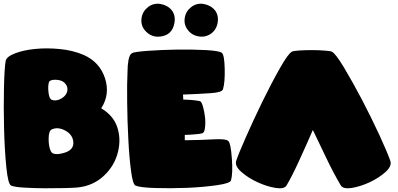

<svg xmlns="http://www.w3.org/2000/svg" viewBox="-20 -1018 2149 1038"><path d="M398.4 -4.4Q380.9 -2.4 329.8 -1.2Q278.8 0 220.5 -0.2Q162.1 -0.5 110.4 -3.7Q58.6 -6.8 40.5 -14.6Q23.4 -21.5 14.2 -114.3Q4.9 -207 2 -322.5Q-1 -438 1.5 -545.2Q3.9 -652.3 10.7 -688.5Q15.1 -711.4 59.8 -729Q104.5 -746.6 168 -753.2Q231.4 -759.8 303 -752.9Q374.5 -746.1 433.1 -720.7Q518.6 -682.6 547.4 -595.7Q576.2 -508.8 527.3 -432.6L528.8 -431.6Q593.3 -392.6 614 -330.1Q634.8 -267.6 618.2 -198.2Q600.1 -122.1 541 -67.1Q481.9 -12.2 398.4 -4.4ZM244.1 -571.8Q238.3 -551.3 242.4 -516.8Q246.6 -482.4 260.7 -478Q287.6 -469.2 316.2 -488.3Q344.7 -507.3 344.7 -536.1Q344.7 -555.2 328.4 -570.8Q312 -586.4 278.3 -586.9Q248 -586.9 244.1 -571.8ZM254.4 -201.2Q266.1 -174.8 325.2 -191.2Q384.3 -207.5 375.5 -257.3Q369.1 -293.5 330.6 -313.2Q292 -333 259.8 -318.4Q243.2 -310.5 242.9 -268.3Q242.7 -226.1 254.4 -201.2Z M1214.4 -255.4Q1202.1 -268.6 1132.8 -264.6Q1064.5 -260.7 979 -259.8V-288.6Q1010.3 -289.6 1035.6 -292Q1061 -293.9 1071.3 -296.9Q1085 -298.8 1087.9 -325.7Q1091.8 -352.5 1088.4 -383.8Q1085 -415.5 1077.1 -442.4Q1069.3 -468.8 1061 -471.2Q1026.4 -478.5 970.7 -479.5Q970.2 -485.4 970.2 -493.2Q969.2 -501 969.2 -506.8Q1054.2 -509.8 1117.2 -514.2Q1180.7 -518.1 1185.5 -535.6Q1196.8 -573.2 1194.8 -647.5Q1192.9 -721.2 1179.7 -731.9Q1168.9 -742.7 1096.2 -747.1Q1023.9 -751 938 -750Q852.5 -748.5 779.3 -743.2Q705.1 -737.8 693.4 -730.5Q680.7 -723.1 674.8 -694.3Q669.4 -665 669.4 -629.9Q666 -565.4 667.5 -464.4Q668.5 -362.3 673.8 -264.6Q678.7 -166.5 688.5 -93.8Q697.8 -20.5 712.9 -14.6Q737.8 -3.9 819.8 -1.5Q901.4 1 990.7 -2.4Q1080.1 -6.3 1151.9 -16.6Q1224.1 -26.9 1228.5 -42.5Q1239.7 -79.6 1233.4 -162.1Q1227.5 -244.6 1214.4 -255.4ZM923.3 -895.5Q929.7 -936 908.2 -962.9Q886.2 -989.7 847.2 -996.6Q810.5 -1002.4 781.2 -980.5Q751.5 -958 745.6 -922.4Q738.3 -877.9 770 -846.7Q801.8 -815.4 845.2 -820.3Q912.1 -827.1 923.3 -895.5ZM1121.1 -836.4Q1150.4 -857.9 1156.7 -895.5Q1163.1 -936 1141.6 -962.9Q1119.6 -989.7 1080.6 -996.6Q1043.9 -1002.4 1014.6 -980.5Q984.9 -958 979 -922.4Q972.7 -885.3 995.1 -856.4Q1017.1 -827.1 1053.7 -821.3Q1091.3 -814.9 1121.1 -836.4Z M1744.6 -162.6Q1781.7 -84.5 1822.3 -15.6Q1835 5.4 1882.3 -2Q1929.2 -9.8 1978.5 -32.7Q2027.8 -55.7 2064 -87.9Q2099.6 -120.1 2090.3 -147.9Q2075.7 -190.9 2032.2 -285.6Q1988.3 -380.4 1937.5 -478Q1886.2 -575.2 1839.8 -652.8Q1793.5 -730 1773.4 -738.8Q1764.6 -742.7 1733.4 -744.6Q1701.7 -747.1 1666 -747.1Q1629.9 -747.1 1598.6 -745.1Q1567.4 -743.2 1558.6 -738.8Q1538.6 -729.5 1492.7 -648.4Q1446.8 -567.4 1397.9 -467.3Q1349.1 -366.7 1308.1 -273.9Q1267.1 -180.7 1256.8 -147.9Q1248.5 -120.1 1285.6 -87.9Q1322.3 -55.7 1372.6 -32.7Q1422.4 -9.8 1469.7 -2Q1517.1 5.4 1529.3 -15.6Q1559.1 -65.9 1597.2 -149.4Q1635.7 -232.9 1671.4 -315.4Q1707 -242.2 1744.6 -162.6Z"/></svg>

Font: ARCO
Style: Regular
Weight: 700
Designer: Rafael Olivo Díaz, Denis Ignatov
Foundry: Rafael Olivo Díaz
Version: Version 1.10 March 1, 2019